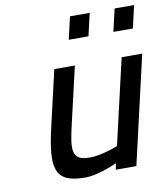

<svg xmlns="http://www.w3.org/2000/svg" viewBox="-82 -792 761 873"><g transform="rotate(-10 298.0 -356.0)"><path d="M594 -499 479 0H384L390 -29Q365 -18 339 -9Q316 -1 290 5Q264 11 241 11Q188 11 157.5 -2.5Q127 -16 115.5 -46Q104 -76 108 -123.5Q112 -171 128 -239L188 -499H283L223 -240Q212 -194 207.5 -162.5Q203 -131 208.5 -111.5Q214 -92 230 -83.5Q246 -75 278 -75Q299 -75 321.5 -79.5Q344 -84 364 -90Q386 -96 408 -105L499 -499ZM300 -723H391L367 -619H276ZM506 -723H596L572 -619H482Z"/></g></svg>

Font: Panefresco 600wt
Style: Italic
Weight: 600
Foundry: Campivisivi & Chank Co
Version: Version 1.000